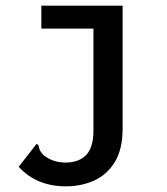

<svg xmlns="http://www.w3.org/2000/svg" viewBox="-20 -483 590 678"><path d="M213 175Q109 175 46 106L103 33L109 25L116 30Q117 38 120 45.5Q123 53 134 65Q149 77 168 84Q187 91 212 91Q258 91 284 64.5Q310 38 310 -22V-382H126V-463H413V-29Q413 44 385.5 89Q358 134 312.5 154.5Q267 175 213 175Z"/></svg>

Font: Inconsolata SemiExpanded SemiBold
Style: Regular
Weight: 600
Width: 6
Monospace: yes
Designer: Raph Levien, Cyreal, Brenton Simpson
Foundry: Raph Levien, Cyreal, Google
Version: Version 3.001; ttfautohint (v1.8.2.53-6de2)